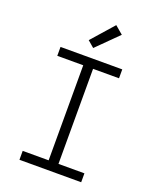

<svg xmlns="http://www.w3.org/2000/svg" viewBox="-175 -1076 949 1175"><g transform="rotate(20 300.0 -488.5)"><path d="M99 0V-58H268V-677H99V-735H501V-677H332V-58H501V0ZM289 -797 247 -833 374 -977 426 -933Z"/></g></svg>

Font: Iosevka Curly Light Extended
Style: Regular
Weight: 300
Width: 7
Monospace: yes
Designer: Belleve Invis
Foundry: Belleve Invis
Version: Version 11.1.0; ttfautohint (v1.8.3)